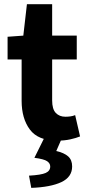

<svg xmlns="http://www.w3.org/2000/svg" viewBox="-20 -668 423 927"><path d="M256.1 11.1Q164.4 11.1 124.4 -42.3Q84.4 -95.7 84.4 -181.4V-381H16.6V-490.5L92.6 -496L110 -647.8H231.8V-496H350.6V-381H231.8V-183.1Q231.8 -141.2 249.3 -122.8Q266.9 -104.4 295.7 -104.4Q308.2 -104.4 320.3 -106.1Q332.5 -107.8 342.8 -112.2L366.6 -9.3Q347.6 -1.4 319.4 4.8Q291.1 11.1 256.1 11.1ZM130.9 239.1 120 180.1Q178.6 176.8 200.5 167Q222.5 157.2 222.5 136Q222.5 120.4 207.3 110.2Q192.1 99.9 146.1 93.9L194.4 -3.6H280L251.7 61.1Q289.4 69.7 308.9 86.9Q328.3 104 328.3 135.6Q328.3 186.7 276.4 211.2Q224.5 235.7 130.9 239.1Z"/></svg>

Font: SourceSans3VF
Style: Regular
Weight: 200
Designer: Paul D. Hunt
Foundry: Adobe
Version: Version 3.052;hotconv 1.1.0;makeotfexe 2.6.0